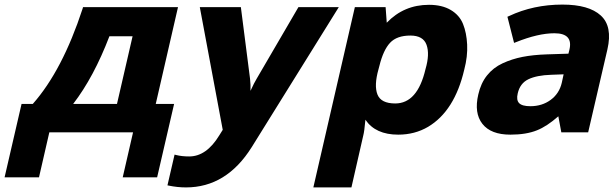

<svg xmlns="http://www.w3.org/2000/svg" viewBox="-51 -577 2675 837"><path d="M268 -124H459L527 -419H426Q358 -241 268 -124ZM43 -124H92Q221 -270 309 -539L311 -546H725L628 -124H708L634 196H484L529 0H164L119 196H-31Z M920 -11 820 -546H999L1039 -234Q1042 -207 1041 -181Q1058 -218 1068 -234L1250 -546H1426L1046 65Q936 240 760 240Q722 240 684 232L679 231L710 97L718 99Q742 105 774 105Q849 105 905 13Z M1635 -478Q1710 -556 1819 -556Q1876 -556 1914 -533.5Q1952 -511 1967.5 -472.5Q1983 -434 1985.5 -382.5Q1988 -331 1973 -274Q1931 -93 1815 -24Q1757 10 1685 10Q1586 10 1542 -55Q1537 -2 1533 12L1481 240H1315L1496 -546H1630ZM1672 -126Q1769 -126 1804 -276Q1823 -341 1808.5 -381.5Q1794 -422 1738 -422Q1679 -422 1649.5 -390.5Q1620 -359 1603 -290L1599 -275Q1579 -204 1594.5 -165Q1610 -126 1672 -126Z M2168 -507Q2274 -557 2401 -557Q2516 -557 2568 -509.5Q2620 -462 2597 -362L2513 0H2396L2383 -70Q2333 -26 2290 -9Q2243 10 2174 10Q2089 10 2052 -37Q2015 -84 2034 -165Q2045 -214 2072 -248Q2099 -282 2140 -301Q2181 -320 2227 -329Q2273 -338 2333 -340L2427 -343L2431 -359Q2449 -432 2366 -432Q2295 -432 2198 -393L2190 -390L2161 -504ZM2206 -170Q2199 -141 2212 -127.5Q2225 -114 2261 -114Q2312 -114 2349.5 -141.5Q2387 -169 2398 -216L2406 -253L2352 -251Q2289 -249 2252.5 -231.5Q2216 -214 2206 -170Z"/></svg>

Font: Passageway
Style: BdIt
Weight: 700
Foundry: Ascender Corporation
Version: Version 1.11